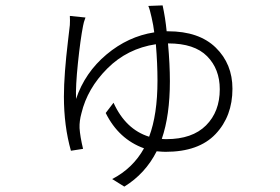

<svg xmlns="http://www.w3.org/2000/svg" viewBox="-20 -623 1040 712"><path d="M604 -462H603Q610 -385 610 -322Q610 -195 580 -108Q585 -107 597 -107Q693 -107 744 -158Q795 -209 795 -292Q795 -367 748 -414.5Q701 -462 604 -462ZM598 -507H603Q718 -507 780 -446.5Q842 -386 842 -294Q842 -192 779.5 -126Q717 -60 594 -60Q583 -60 561 -62Q519 21 441 69L396 41Q473 1 514 -73Q420 -107 372 -204L401 -242Q446 -143 533 -116Q564 -198 564 -324Q564 -387 558 -459Q452 -443 378 -369Q304 -295 282 -203Q274 -174 275 -148Q277 -117 288 -71L243 -64Q217 -156 217 -265Q217 -307 221 -359.5Q225 -412 232 -470Q239 -528 239 -530Q240 -548 239 -564L297 -558Q290 -540 288 -527Q278 -476 269 -389.5Q260 -303 262 -256Q295 -354 375 -421Q455 -488 552 -503Q549 -529 542 -559Q536 -587 530 -601L583 -603Q593 -558 598 -507Z"/></svg>

Font: Noto Sans Korean Light
Style: Regular
Weight: 300
Designer: Ryoko NISHIZUKA  (kana & ideographs); Paul D. Hunt (Latin, Greek & Cyrillic); Wenlong ZHANG  (bopomofo); Sandoll Communi
Foundry: Adobe Systems Incorporated
Version: Version 1.000;PS 1;hotconv 1.0.78;makeotf.lib2.5.61930